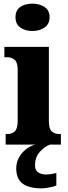

<svg xmlns="http://www.w3.org/2000/svg" viewBox="-20 -793 372 1053"><path d="M158 -623Q118 -623 91.5 -642Q65 -661 65 -698Q65 -737 91.5 -755Q118 -773 158 -773Q196 -773 224 -755Q252 -737 252 -698Q252 -661 224 -642Q196 -623 158 -623ZM11 0V-58H21Q46 -58 61.5 -73Q77 -88 77 -131V-412Q77 -450 60.5 -464.5Q44 -479 21 -479H4V-536H248V-128Q248 -87 264 -72.5Q280 -58 304 -58H314V0ZM209 240Q138 240 103.5 213.5Q69 187 69 130Q69 99 83.5 72Q98 45 122 26Q146 7 173 0H254Q226 10 199 39Q172 68 172 115Q172 141 189.5 152.5Q207 164 233 164Q255 164 289 156V224Q275 231 248.5 235.5Q222 240 209 240Z"/></svg>

Font: Noto Serif Lao Condensed Black
Style: Regular
Weight: 900
Width: 3
Designer: Monotype Design Team
Foundry: Monotype Imaging Inc.
Version: Version 2.003; ttfautohint (v1.8.4.7-5d5b)